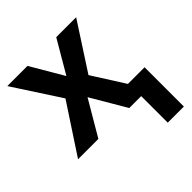

<svg xmlns="http://www.w3.org/2000/svg" viewBox="-196 -668 1002 1002"><g transform="rotate(-45 305.0 -167.5)"><path d="M5 0H155L269 -194L383 0H471V196H590V-94H467L354 -272L522 -531H375L269 -350L163 -531H14L183 -271ZM542 15H557V0H542Z"/></g></svg>

Font: Passageway
Style: Light
Weight: 700
Foundry: Ascender Corporation
Version: Version 1.11